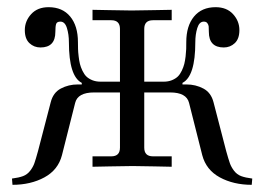

<svg xmlns="http://www.w3.org/2000/svg" viewBox="-20 -468 743 540"><path d="M13.7 34.2Q33.2 31.7 44.9 27.3Q56.6 22.9 64.7 12.5Q72.8 2 76.7 -9Q80.6 -20 86.9 -43L122.6 -180.2Q129.4 -207.5 151.1 -219Q172.9 -230.5 198.7 -230.5H210V-234.9Q173.8 -253.4 173.8 -349.1Q173.8 -371.1 168.2 -389.2Q162.6 -407.2 149.9 -407.2Q140.1 -407.2 137.9 -400.6Q135.7 -394 135.7 -378.4Q135.7 -334.5 93.8 -334.5Q75.7 -334.5 62.7 -346.7Q49.8 -358.9 49.8 -383.3Q49.8 -408.7 67.6 -428.2Q85.4 -447.8 116.7 -447.8Q155.8 -447.8 177.5 -421.4Q199.2 -395 199.2 -349.6Q199.2 -338.4 199.5 -330.1Q199.7 -321.8 201.2 -309.3Q202.6 -296.9 204.8 -288.1Q207 -279.3 211.9 -269Q216.8 -258.8 223.1 -252.7Q229.5 -246.6 239.7 -242.4Q250 -238.3 262.7 -238.3H317.4V-386.7Q317.4 -411.1 293 -411.1H240.2V-440.4Q241.7 -440.4 287.6 -439.5Q333.5 -438.5 350.1 -438.5Q366.7 -438.5 414.1 -439.5Q461.4 -440.4 462.9 -440.4V-411.1H410.2Q385.7 -411.1 385.7 -386.7V-238.3H440.4Q453.1 -238.3 463.4 -242.4Q473.6 -246.6 480 -252.7Q486.3 -258.8 491.2 -269Q496.1 -279.3 498.3 -288.1Q500.5 -296.9 502 -309.3Q503.4 -321.8 503.7 -330.1Q503.9 -338.4 503.9 -349.6Q503.9 -395 525.6 -421.4Q547.4 -447.8 586.4 -447.8Q617.7 -447.8 635.5 -428.2Q653.3 -408.7 653.3 -383.3Q653.3 -358.9 640.4 -346.7Q627.4 -334.5 609.4 -334.5Q567.4 -334.5 567.4 -378.4Q567.4 -389.2 566.9 -393.8Q566.4 -398.4 563.2 -402.8Q560.1 -407.2 553.2 -407.2Q540.5 -407.2 534.9 -389.2Q529.3 -371.1 529.3 -349.1Q529.3 -253.4 493.2 -234.9V-230.5H504.4Q530.3 -230.5 552 -219Q573.7 -207.5 580.6 -180.2L616.2 -43Q622.6 -20 626.5 -9Q630.4 2 638.4 12.5Q646.5 22.9 658.2 27.3Q669.9 31.7 689.5 34.2L688 51.8Q636.7 51.8 598.1 30.8Q559.6 9.8 548.8 -31.7L511.7 -178.7Q504.4 -208 458.5 -208H385.7V-52.7Q385.7 -28.3 410.2 -28.3H462.9V1Q461.4 1 415.5 0Q369.6 -1 353 -1Q336.4 -1 289.1 0Q241.7 1 240.2 1V-28.3H293Q317.4 -28.3 317.4 -52.7V-208H244.6Q198.7 -208 191.4 -178.7L154.3 -31.7Q143.6 9.8 105 30.8Q66.4 51.8 15.1 51.8Z"/></svg>

Font: Theano Old Style
Style: Regular
Weight: 400
Designer: Alexey Kryukov
Version: Version 2.00